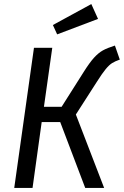

<svg xmlns="http://www.w3.org/2000/svg" viewBox="-20 -924 609 944"><path d="M569 -631Q546 -623 531.5 -614Q517 -605 500 -584.5Q483 -564 457 -523L353 -361L492 0H399L276 -324H185L140 0H50L147 -689H237L196 -399H283L392 -571Q421 -617 442.5 -640.5Q464 -664 485.5 -676Q507 -688 545 -700ZM462 -831 261 -755 240 -801 429 -904Z"/></svg>

Font: Fira Sans Condensed
Style: Italic
Weight: 400
Width: 3
Italic angle: -8°
Designer: bBox Type GmbH & Carrois Corporate GbR & Edenspiekermann AG
Foundry: bBox Type GmbH & Carrois Corporate GbR & Edenspiekermann AG
Version: Version 4.301